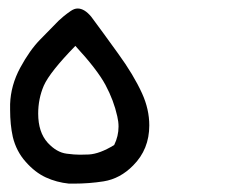

<svg xmlns="http://www.w3.org/2000/svg" viewBox="-20 -254 540 454"><path d="M3.9 5.4Q3.9 -1 3.9 -7.8Q5.4 -52.2 27.8 -93.8Q50.3 -135.3 74.7 -160.2Q114.7 -201.2 118.7 -205.1Q122.6 -209 130.6 -215.6Q138.7 -222.2 147.2 -228Q155.8 -233.9 163.6 -233.9Q179.7 -233.9 195.8 -214.4Q195.8 -214.4 195.8 -214.4Q223.1 -177.7 259.3 -127.4Q295.9 -77.1 315.9 -33.2Q333 4.4 333 42.5Q333 99.1 294.9 137.2Q264.2 168.5 225.1 174.8Q190.9 180.2 154.8 180.2Q145.5 180.2 143.1 180.2Q113.8 177.2 88.4 165.5Q63 153.8 41 128.9Q18.6 104 10.3 69.8Q3.9 41 3.9 5.4ZM70.3 14.6Q70.3 58.6 92.8 83.5Q113.8 106.4 137.7 109.4Q155.8 111.8 168.9 111.8Q182.1 111.8 189.9 111.3Q215.8 109.9 250 88.9Q260.3 67.9 260.3 45.4Q260.3 33.7 257.3 21Q249 -16.6 229.5 -53Q210 -89.4 158.2 -145.5Q97.7 -83.5 83.5 -51.3Q70.3 -20.5 70.3 14.6Z"/></svg>

Font: Bakudai
Style: Medium
Weight: 500
Version: Version 1.48